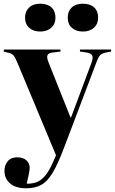

<svg xmlns="http://www.w3.org/2000/svg" viewBox="-25 -785 619 1035"><path d="M116 230Q60 230 29.5 204Q-1 178 -1 136Q-1 106 16.5 84.5Q34 63 68 63Q99 63 117 79Q135 95 135 120Q135 140 119 205Q143 206 167 199Q191 192 215 166Q239 140 263 84L277 52L70 -444Q57 -475 48.5 -485.5Q40 -496 22 -500L-5 -507L-4 -518H301V-507L260 -502Q238 -500 231.5 -488.5Q225 -477 237 -448L355 -152H358L468 -446Q479 -476 471 -487.5Q463 -499 441 -502L406 -507V-518H574V-507L547 -502Q526 -498 515.5 -488Q505 -478 494 -447L322 7Q289 95 260.5 143.5Q232 192 198.5 211Q165 230 116 230ZM422 -615Q385 -615 362.5 -635Q340 -655 340 -690Q340 -724 361.5 -744.5Q383 -765 422 -765Q461 -765 482.5 -745Q504 -725 504 -690Q504 -656 481.5 -635.5Q459 -615 422 -615ZM192 -615Q155 -615 132.5 -635Q110 -655 110 -690Q110 -724 132 -744.5Q154 -765 192 -765Q231 -765 252.5 -745Q274 -725 274 -690Q274 -656 251.5 -635.5Q229 -615 192 -615Z"/></svg>

Font: Literata 72pt
Style: Bold
Weight: 700
Designer: Latin by Veronika Burian and Jose Scaglione. Greek by Irene Vlachou. Cyrillic by Vera Evstafieva.
Foundry: TypeTogether
Version: Version 3.002